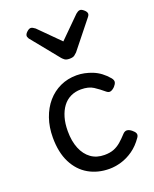

<svg xmlns="http://www.w3.org/2000/svg" viewBox="-158 -933 834 1041"><g transform="rotate(-20 259.5 -413.0)"><path d="M291 19Q224 19 171.5 -11Q119 -41 89 -100Q59 -159 59 -245Q59 -305 76.5 -355.5Q94 -406 125.5 -442.5Q157 -479 200 -499Q243 -519 295 -519Q339 -519 385.5 -500.5Q432 -482 469 -438Q480 -424 477.5 -413Q475 -402 464 -390Q451 -377 439.5 -374Q428 -371 416 -381Q389 -404 362 -421.5Q335 -439 291 -439Q258 -439 231 -426Q204 -413 185.5 -388Q167 -363 157 -328.5Q147 -294 147 -250Q147 -192 164.5 -149.5Q182 -107 214 -84Q246 -61 291 -61Q323 -61 345.5 -70Q368 -79 387 -95.5Q406 -112 427 -135Q438 -146 450 -145Q462 -144 476 -133Q490 -122 494 -111.5Q498 -101 489 -88Q462 -49 428.5 -25.5Q395 -2 359.5 8.5Q324 19 291 19ZM434 -845Q443 -845 456 -833.5Q469 -822 469 -811Q469 -809 468 -805.5Q467 -802 462 -795L335 -636Q329 -630 320 -623Q311 -616 291 -616Q272 -616 263 -623Q254 -630 249 -636L120 -795Q116 -802 115 -805.5Q114 -809 114 -811Q114 -822 126.5 -833.5Q139 -845 149 -845Q155 -845 161 -841.5Q167 -838 174 -833L291 -716L409 -833Q415 -838 421 -841.5Q427 -845 434 -845Z"/></g></svg>

Font: Playwrite ES Deco
Style: Regular
Weight: 400
Designer: Veronika Burian, José Scaglione
Foundry: TypeTogether
Version: Version 1.002